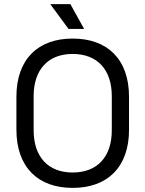

<svg xmlns="http://www.w3.org/2000/svg" viewBox="-20 -902 709 936"><path d="M334 14C502 14 609 -85 609 -270V-430C609 -615 502 -714 334 -714C167 -714 60 -615 60 -430V-270C60 -85 167 14 334 14ZM144 -267V-433C144 -562 214 -639 334 -639C455 -639 525 -562 525 -433V-267C525 -138 455 -61 334 -61C214 -61 144 -138 144 -267ZM225 -882 314 -761H390L323 -882Z"/></svg>

Font: Meta Space
Style: Regular
Weight: 400
Designer: Meta Pool / Florian Karsten
Foundry: Meta Pool / Florian Karsten
Version: Version 2.000;Glyphs 3.1.1 (3137)